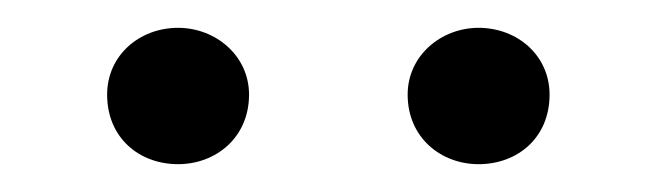

<svg xmlns="http://www.w3.org/2000/svg" viewBox="-20 -784 472 138"><path d="M324 -666C352 -666 375 -685 375 -716C375 -744 352 -764 324 -764C297 -764 273 -744 273 -716C273 -685 297 -666 324 -666ZM108 -666C135 -666 159 -685 159 -716C159 -744 135 -764 108 -764C80 -764 57 -744 57 -716C57 -685 80 -666 108 -666Z"/></svg>

Font: Noto Serif CJK JP Light
Style: Regular
Weight: 300
Designer: Ryoko NISHIZUKA 西塚涼子 (kana & ideographs); Frank Grießhammer (Latin, Greek & Cyrillic); Wenlong ZHANG 张文龙 (bopomofo); San
Foundry: Adobe Systems Incorporated
Version: Version 1.001;PS 1.001;hotconv 16.6.54;makeotf.lib2.5.65590